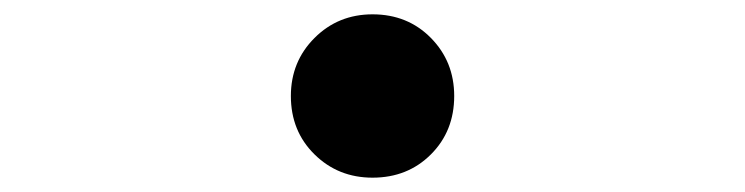

<svg xmlns="http://www.w3.org/2000/svg" viewBox="-20 -494 1040 268"><path d="M500 -246Q452 -246 419 -278.5Q386 -311 386 -360Q386 -408 419 -441Q452 -474 500 -474Q549 -474 581.5 -441Q614 -408 614 -360Q614 -311 581.5 -278.5Q549 -246 500 -246Z"/></svg>

Font: Murecho Thin Black
Style: Regular
Weight: 900
Version: Version 1.010